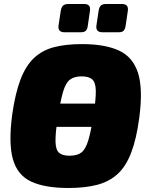

<svg xmlns="http://www.w3.org/2000/svg" viewBox="-20 -924 740 958"><path d="M97 -291V-407H580V-291ZM389 -704Q503 -704 573 -672Q643 -640 668.5 -560.5Q694 -481 675 -337Q661 -231 634.5 -162Q608 -93 566 -55Q524 -17 463.5 -1.5Q403 14 322 14Q203 14 134.5 -18.5Q66 -51 44 -131Q22 -211 41 -353Q56 -458 82 -526.5Q108 -595 149 -634Q190 -673 249 -688.5Q308 -704 389 -704ZM387 -543Q351 -543 329.5 -527Q308 -511 295 -467Q282 -423 268 -337Q256 -258 257 -217Q258 -176 275 -161.5Q292 -147 327 -147Q365 -147 386 -163Q407 -179 420.5 -223.5Q434 -268 447 -353Q459 -432 458 -472.5Q457 -513 440 -528Q423 -543 387 -543ZM399 -904Q417 -904 424 -896Q431 -888 429 -871L418 -795Q416 -778 408 -770.5Q400 -763 383 -763H302Q268 -763 272 -796L283 -869Q286 -888 294.5 -896Q303 -904 322 -904ZM588 -904Q605 -904 612.5 -896Q620 -888 618 -871L607 -796Q604 -778 596.5 -770.5Q589 -763 572 -763H491Q457 -763 461 -796L472 -870Q475 -889 483.5 -896.5Q492 -904 508 -904Z"/></svg>

Font: Exo 2 Black
Style: Italic
Weight: 900
Italic angle: -8°
Designer: Natanael Gama
Foundry: Natanael Gama
Version: Version 2.010